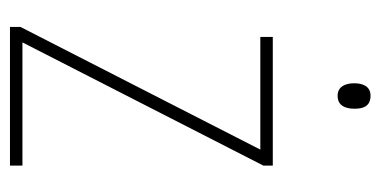

<svg xmlns="http://www.w3.org/2000/svg" viewBox="-209 -554 763 385"><g transform="rotate(90 172.5 -361.5)"><path d="M172 -723C152 -723 147 -706 147 -690C147 -672 154 -657 172 -657C191 -657 198 -671 198 -691C198 -707 194 -723 172 -723ZM312 0V-25H65L312 -508V-527H54V-502H280L34 -21V0Z"/></g></svg>

Font: Noto Sans Oriya Cond Thin
Style: Regular
Weight: 100
Width: 3
Designer: Amélie Bonet and Sol Matas
Foundry: Google LLC
Version: Version 2.006